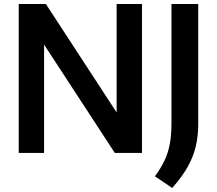

<svg xmlns="http://www.w3.org/2000/svg" viewBox="-20 -760 1078 954"><path d="M73 0V-740H208L584.5 -163H559.5V-740H685.5V0H550.5L174 -577H199V0ZM835.5 174 750 116Q779.5 75.5 797.8 36.8Q816 -2 824 -46.2Q832 -90.5 832 -148V-740H965V-145Q965 -83 952.2 -30.5Q939.5 22 911 71.8Q882.5 121.5 835.5 174Z"/></svg>

Font: Encode Sans Condensed Thin SemiBold
Style: Regular
Weight: 600
Version: Version 3.002